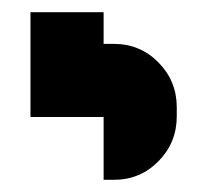

<svg xmlns="http://www.w3.org/2000/svg" viewBox="-20 -20 340 315"><path d="M30 172V0H150V52H167Q210 52 240 82.5Q270 113 270 156V171Q270 214 240 244.5Q210 275 167 275H150V172Z"/></svg>

Font: Promplate
Style: Bold
Weight: 400
Designer: Evgeny Tarasenko
Foundry: Evgeny Tarasenko
Version: Version 1.000